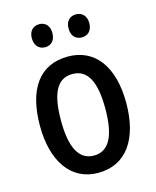

<svg xmlns="http://www.w3.org/2000/svg" viewBox="-112 -807 727 894"><g transform="rotate(-15 252.0 -360.0)"><path d="M113 -675C113 -638 135 -619 163 -619C191 -619 212 -638 212 -675C212 -711 191 -730 163 -730C135 -730 113 -712 113 -675ZM290 -675C290 -638 311 -619 340 -619C368 -619 390 -638 390 -675C390 -711 368 -730 340 -730C312 -730 290 -712 290 -675ZM460 -271C460 -452 379 -550 253 -550C114 -550 44 -446 44 -271C44 -102 119 10 250 10C390 10 460 -103 460 -271ZM145 -270C145 -399 177 -466 252 -466C326 -466 359 -399 359 -271C359 -142 326 -73 252 -73C178 -73 145 -143 145 -270Z"/></g></svg>

Font: Noto Sans Lao Looped Condensed Medium
Style: Regular
Weight: 500
Width: 3
Designer: Mark Frömberg, Ben Mitchell
Foundry: The Fontpad Ltd
Version: Version 1.002